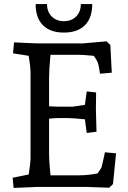

<svg xmlns="http://www.w3.org/2000/svg" viewBox="-20 -918 628 943"><path d="M165 -705H389L503 -715L522 -697L529 -561L471 -556Q468 -580 463.5 -600Q459 -620 440 -644Q385 -649 359 -649H228Q221 -575 221 -538V-396Q255 -394 264 -394H337L397 -403L406 -469L452 -464Q451 -400 451 -380L454 -271L406 -265L397 -332Q337 -338 317 -338H264Q246 -338 221 -335V-167Q221 -124 228 -57H372Q410 -57 459 -66Q478 -92 479.5 -99.5Q481 -107 487.5 -134Q494 -161 495 -170L550 -165L535 -14L516 4Q422 0 402 0H165L47 5L42 -45L121 -61Q130 -120 130 -137V-568Q130 -586 121 -644L44 -656L49 -710Q145 -705 165 -705ZM377 -898H433Q433 -830 397 -794Q361 -758 294 -758Q227 -758 191 -794Q155 -830 155 -898H211Q211 -860 234 -837Q257 -814 294 -814Q331 -814 354 -837Q377 -860 377 -898Z"/></svg>

Font: Andada SC
Style: Regular
Weight: 400
Designer: Carolina Giovagnoli
Foundry: Carolina Giovagnoli
Version: Version 1.003